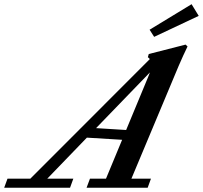

<svg xmlns="http://www.w3.org/2000/svg" viewBox="-92 -887 959 907"><path d="M636.2 -712.9 614.7 -746.6 813 -867.2 846.7 -812ZM-72.3 0 -56.6 -43H51.3L615.7 -607.9Q612.8 -612.3 606.4 -616.7L610.8 -631.8L784.7 -676.3L793.9 -667.5Q772.9 -624.5 752 -575.7L528.8 -43H621.1L605.5 0H316.9L333 -43H408.7L484.9 -226.6L318.4 -236.8L131.3 -43H254.4L238.8 0ZM606.4 -520Q608.9 -525.4 612.1 -534.2Q615.2 -543 616.2 -544.9L361.8 -281.7L503.9 -272.9Z"/></svg>

Font: Elstob 6pt SemiBold
Style: Italic
Weight: 600
Italic angle: -20°
Designer: Peter S. Baker
Version: Version 1.015